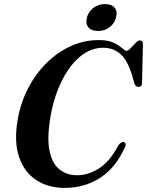

<svg xmlns="http://www.w3.org/2000/svg" viewBox="-20 -908 719 939"><path d="M587.5 -213Q593 -210.5 594.5 -203Q596 -195.5 588 -182Q543.5 -85 467.8 -37Q392 11 297 11Q216 11 157.2 -27.5Q98.5 -66 73 -141Q47.5 -216 67 -325.5Q81.5 -407.5 118.2 -477.8Q155 -548 208.5 -600.8Q262 -653.5 327 -682.8Q392 -712 463.5 -712Q508.5 -712 535.5 -699Q562.5 -686 577 -672.8Q591.5 -659.5 598.5 -659.5Q606.5 -659.5 618.8 -672.2Q631 -685 643.2 -697.8Q655.5 -710.5 663 -710.5Q679 -710.5 679 -692.5L674.5 -501Q674 -483 657 -483Q643.5 -482.5 637.5 -499.5L626.5 -537Q605 -611.5 569.8 -643Q534.5 -674.5 484.5 -674.5Q424 -674.5 372.2 -631.8Q320.5 -589 283 -514.2Q245.5 -439.5 228 -343.5Q209 -237 221.8 -172.8Q234.5 -108.5 270.5 -79.8Q306.5 -51 357.5 -51Q411 -51 464 -84.2Q517 -117.5 559.5 -198.5Q575.5 -218 587.5 -213ZM459 -756.5Q426.5 -756.5 412 -774.8Q397.5 -793 405 -822.5Q413 -851.5 437.2 -869.8Q461.5 -888 494 -888Q526.5 -888 541 -869.8Q555.5 -851.5 547.5 -822.5Q540 -793 516 -774.8Q492 -756.5 459 -756.5Z"/></svg>

Font: Fraunces 72pt SemiBold
Style: Italic
Weight: 600
Italic angle: -16°
Version: Version 1.000;[b76b70a41]